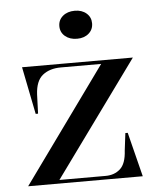

<svg xmlns="http://www.w3.org/2000/svg" viewBox="-52 -762 661 806"><g transform="rotate(-5 278.5 -358.5)"><path d="M34 0 384 -485H214Q167 -485 137.5 -461.5Q108 -438 105 -381L102 -300H92L52 -500H519L167 -15H362Q399 -15 423.5 -37Q448 -59 451 -114L460 -187H470L517 0ZM293 -717Q323 -717 342 -700.5Q361 -684 361 -658Q361 -632 342 -615.5Q323 -599 293 -599Q262 -599 242.5 -615.5Q223 -632 223 -658Q223 -684 242.5 -700.5Q262 -717 293 -717Z"/></g></svg>

Font: Kalnia
Style: Regular
Weight: 400
Designer: Frida Medrano
Foundry: Frida Medrano
Version: Version 1.105